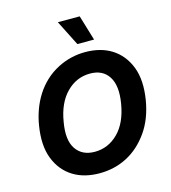

<svg xmlns="http://www.w3.org/2000/svg" viewBox="-137 -1068 1055 1187"><g transform="rotate(-15 391.0 -474.5)"><path d="M66.8 -371.8Q74.9 -422.6 92.2 -470.2Q109.4 -517.8 136 -559.7Q162.6 -601.6 199.2 -636Q235.8 -670.5 282.7 -694.6Q365.4 -737.2 459.9 -737.2Q506.7 -737.2 549 -726.6Q591.3 -715.9 626.4 -694.1Q661.6 -672.2 688.7 -639Q715.9 -605.8 733 -560.7Q764.9 -476.2 745 -353.7Q725.5 -236.5 668.3 -155.9Q610.1 -73.5 529.8 -31.8Q449.6 9.9 353 9.9Q306.1 9.9 263.8 -0.5Q221.6 -11 186.1 -32.7Q150.6 -54.3 123.2 -87.5Q95.9 -120.7 78.8 -165.8Q46.9 -249.6 66.8 -371.8ZM239.3 -183.6Q278.8 -126.1 358.7 -126.1Q445.3 -126.1 509.2 -190Q572.4 -253.2 592 -371.8Q610.8 -483.7 572.4 -542.6Q534.8 -601.2 453.8 -601.2Q366.5 -601.2 302.6 -536.6Q238.6 -471.9 219.5 -353.7Q199.9 -241.8 239.3 -183.6ZM484.4 -959.2 533 -797.6H426.1L344.5 -959.2Z"/></g></svg>

Font: Inter P
Style: Bold Italic
Weight: 700
Italic angle: 9.39999°
Designer: Rasmus Andersson
Foundry: rsms
Version: Version 3.018;git-588b23468